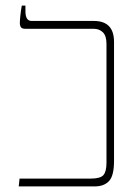

<svg xmlns="http://www.w3.org/2000/svg" viewBox="-20 -667 490 687"><path d="M47 0 50 -28H305Q339 -28 350 -40.5Q361 -53 361 -85V-510Q361 -539 348 -551.5Q335 -564 315 -564H70Q59 -564 55 -569.5Q51 -575 51 -585Q51 -594 53 -612.5Q55 -631 58 -647H71V-627Q71 -592 93 -592H316Q388 -592 388 -517V-91Q388 -38 370 -19Q352 0 319 0Z"/></svg>

Font: Noto Serif Hebrew SemiCondensed Thin
Style: Regular
Weight: 100
Width: 4
Designer: Monotype Design Team
Foundry: Monotype Imaging Inc.
Version: Version 2.004; ttfautohint (v1.8.4.7-5d5b)